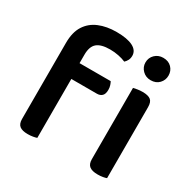

<svg xmlns="http://www.w3.org/2000/svg" viewBox="-154 -827 976 982"><g transform="rotate(30 334.0 -336.5)"><path d="M161 -350V-441H364Q368 -434 372 -422.5Q376 -411 376 -396Q376 -372 365 -361Q354 -350 335 -350ZM180 -491V-364H68V-496Q68 -559 93 -598Q118 -637 162.5 -655.5Q207 -674 265 -674Q328 -674 361.5 -657Q395 -640 395 -608Q395 -593 389 -581.5Q383 -570 374 -562Q356 -570 331.5 -575Q307 -580 281 -580Q228 -580 204 -559.5Q180 -539 180 -491ZM68 -401H184V-2Q176 1 162 3.5Q148 6 131 6Q99 6 83.5 -6Q68 -18 68 -47ZM470 -613Q470 -641 489.5 -660Q509 -679 538 -679Q569 -679 587.5 -660Q606 -641 606 -613Q606 -586 587.5 -566.5Q569 -547 538 -547Q509 -547 489.5 -566.5Q470 -586 470 -613ZM480 -264H596V-2Q589 1 575 3.5Q561 6 544 6Q512 6 496 -6Q480 -18 480 -47ZM596 -205H480V-468Q488 -470 502.5 -472.5Q517 -475 534 -475Q566 -475 581 -463.5Q596 -452 596 -421Z"/></g></svg>

Font: BalooTamma2SemiBold
Style: Regular
Weight: 600
Designer: Divya Kowshik, Shuchita Grover and Ek Type
Foundry: Ek Type
Version: Version 1.700